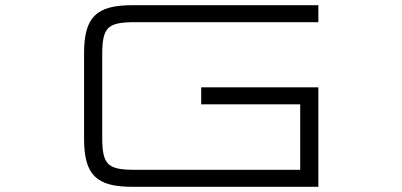

<svg xmlns="http://www.w3.org/2000/svg" viewBox="-20 -720 1548 740"><path d="M1207 -700H490.5C350.5 -700 304 -654 304 -514V-186C304 -46 350.5 0 490.5 0H1207V-383.5H755.5V-318H1137V-65.5H500C394 -65.5 374 -85.5 374 -191V-509C374 -614.5 394 -634.5 500 -634.5H1207Z"/></svg>

Font: Melete Light
Style: Regular
Weight: 300
Width: 6
Designer: Sora Sagano
Foundry: DOT COLON
Version: Version 0.200;FEAKit 1.0